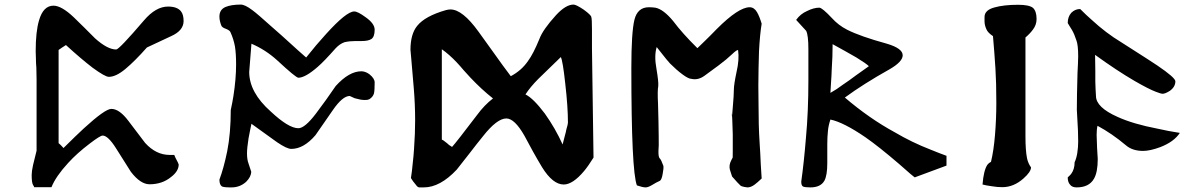

<svg xmlns="http://www.w3.org/2000/svg" viewBox="-20 -939 5230 843"><path d="M786.1 -846.7Q786.1 -804.7 731.4 -780.3Q629.9 -733.4 625 -730.5Q573.2 -671.9 531.2 -636.7Q489.3 -601.6 458 -601.6Q441.4 -601.6 386.7 -641.6Q336.9 -679.7 269.5 -741.2Q266.6 -739.3 252.9 -730.5Q238.3 -720.7 237.3 -719.7Q237.3 -584 237.3 -310.5Q246.1 -303.7 258.8 -289.1Q288.1 -317.4 309.6 -338.9Q332 -360.4 347.7 -375Q441.4 -460.9 468.8 -460.9Q503.9 -460.9 543 -409.2Q580.1 -360.4 617.2 -311.5Q665 -258.8 724.6 -258.8Q730.5 -258.8 735.4 -258.8Q741.2 -258.8 745.1 -258.8Q749 -250 750 -247.1Q764.6 -219.7 764.6 -216.8Q764.6 -187.5 731.4 -162.1Q692.4 -129.9 636.7 -129.9Q596.7 -129.9 554.7 -184.6Q524.4 -231.4 489.3 -288.1Q454.1 -343.8 430.7 -343.8Q419.9 -343.8 374 -308.6Q318.4 -266.6 279.3 -223.6Q224.6 -164.1 206.1 -117.2Q180.7 -117.2 129.9 -117.2Q129.9 -120.1 125 -127Q119.1 -136.7 119.1 -170.9Q119.1 -186.5 125 -213.9Q140.6 -277.3 140.6 -277.3Q140.6 -381.8 140.6 -589.8Q140.6 -604.5 139.6 -641.6Q137.7 -663.1 137.7 -681.6Q136.7 -699.2 136.7 -713.9Q136.7 -800.8 151.4 -849.6Q169.9 -914.1 214.8 -914.1Q250 -914.1 303.7 -863.3Q327.1 -839.8 350.6 -817.4Q374 -793.9 397.5 -770.5Q452.1 -721.7 490.2 -721.7Q502.9 -721.7 612.3 -849.6Q664.1 -910.2 717.8 -910.2Q757.8 -910.2 774.4 -889.6Q786.1 -875 786.1 -846.7Z M1625 -577.1Q1625 -542 1622.1 -529.3Q1618.2 -515.6 1606.4 -506.8Q1602.5 -502.9 1594.7 -501Q1589.8 -500 1580.1 -500Q1563.5 -500 1537.1 -507.8Q1537.1 -507.8 1515.6 -517.6Q1484.4 -517.6 1442.4 -457Q1365.2 -345.7 1365.2 -345.7Q1313.5 -285.2 1258.8 -285.2Q1239.3 -285.2 1195.3 -315.4Q1141.6 -353.5 1084 -395.5Q1081.1 -382.8 1078.1 -367.2Q1075.2 -351.6 1071.3 -332Q1064.5 -289.1 1064.5 -265.6Q1064.5 -238.3 1071.3 -220.7Q1074.2 -211.9 1077.1 -203.1Q1080.1 -194.3 1083 -185.5Q1083 -163.1 1060.5 -140.6Q1033.2 -116.2 997.1 -116.2Q994.1 -116.2 986.3 -116.2Q965.8 -116.2 955.1 -120.1Q943.4 -127 943.4 -150.4Q961.9 -199.2 977.5 -274.4Q993.2 -353.5 993.2 -456.1Q1001 -492.2 1004.9 -517.6Q1016.6 -592.8 1016.6 -656.2Q1016.6 -703.1 1011.7 -734.4Q1005.9 -766.6 992.2 -796.9Q989.3 -805.7 971.7 -812.5Q954.1 -818.4 951.2 -828.1Q943.4 -848.6 943.4 -866.2Q943.4 -896.5 969.7 -908.2Q995.1 -918.9 1037.1 -918.9Q1055.7 -918.9 1087.9 -894.5Q1109.4 -878.9 1177.7 -817.4Q1214.8 -785.2 1251 -752Q1287.1 -718.8 1324.2 -686.5Q1368.2 -742.2 1411.1 -789.1Q1501 -888.7 1535.2 -888.7Q1550.8 -888.7 1584 -864.3Q1625 -835.9 1625 -808.6Q1625 -777.3 1610.4 -767.6Q1596.7 -758.8 1568.4 -758.8Q1559.6 -758.8 1541 -758.8Q1515.6 -758.8 1493.2 -753.9Q1472.7 -747.1 1454.1 -727.5Q1402.3 -668.9 1375 -645.5Q1320.3 -597.7 1290 -597.7Q1279.3 -597.7 1196.3 -674.8Q1145.5 -720.7 1084 -747.1Q1081.1 -706.1 1074.2 -623Q1074.2 -533.2 1168.9 -449.2Q1247.1 -376 1290 -376Q1318.4 -376 1367.2 -440.4Q1388.7 -469.7 1411.1 -500Q1432.6 -530.3 1454.1 -561.5Q1512.7 -626 1566.4 -626Q1584 -626 1601.6 -613.3Q1625 -594.7 1625 -577.1Z M2585.9 -247.1Q2563.5 -210.9 2544.9 -188.5Q2495.1 -128.9 2455.1 -128.9Q2407.2 -128.9 2360.4 -204.1Q2339.8 -238.3 2320.3 -273.4Q2301.8 -308.6 2282.2 -343.8Q2239.3 -418.9 2203.1 -418.9Q2162.1 -418.9 2100.6 -340.8Q2071.3 -304.7 2043 -267.6Q2013.7 -230.5 1985.4 -194.3Q1912.1 -116.2 1840.8 -116.2Q1833 -116.2 1828.1 -116.2Q1822.3 -116.2 1821.3 -116.2Q1813.5 -116.2 1805.7 -127.9Q1798.8 -135.7 1793.9 -142.6Q1789.1 -150.4 1784.2 -157.2Q1789.1 -187.5 1792 -220.7Q1795.9 -252.9 1797.9 -286.1Q1802.7 -351.6 1802.7 -410.2Q1802.7 -479.5 1796.9 -549.8Q1782.2 -723.6 1782.2 -719.7Q1782.2 -789.1 1811.5 -825.2Q1845.7 -868.2 1937.5 -894.5Q1948.2 -897.5 1958 -897.5Q2010.7 -897.5 2081.1 -799.8Q2116.2 -751 2151.4 -702.1Q2186.5 -652.3 2222.7 -604.5Q2270.5 -629.9 2298.8 -671.9Q2321.3 -702.1 2348.6 -768.6Q2363.3 -808.6 2420.9 -872.1Q2463.9 -918.9 2498 -918.9Q2509.8 -918.9 2543 -896.5Q2575.2 -873 2576.2 -864.3Q2579.1 -856.4 2579.1 -809.6Q2579.1 -805.7 2579.1 -796.9Q2579.1 -793.9 2579.1 -785.2Q2579.1 -776.4 2579.1 -767.6Q2579.1 -758.8 2579.1 -752Q2579.1 -745.1 2579.1 -738.3Q2579.1 -731.4 2579.1 -726.6Q2581.1 -566.4 2585.9 -247.1ZM2473.6 -400.4Q2473.6 -469.7 2461.9 -571.3Q2451.2 -670.9 2442.4 -688.5Q2365.2 -613.3 2343.8 -592.8Q2308.6 -557.6 2287.1 -524.4Q2321.3 -507.8 2372.1 -440.4Q2418 -376 2450.2 -304.7Q2456.1 -326.2 2460 -342.8Q2464.8 -359.4 2466.8 -371.1Q2473.6 -393.6 2473.6 -400.4ZM2144.5 -506.8Q2093.8 -546.9 2045.9 -597.7Q2031.2 -614.3 2015.6 -630.9Q2001 -648.4 1985.4 -665Q1952.1 -700.2 1919.9 -722.7Q1919.9 -589.8 1919.9 -326.2Q1925.8 -324.2 1938.5 -313.5Q1945.3 -308.6 1951.2 -302.7Q1958 -297.9 1964.8 -293.9Q1981.4 -311.5 2074.2 -433.6Q2106.4 -477.5 2144.5 -506.8Z M3324.2 -155.3Q3305.7 -137.7 3293.9 -128.9Q3277.3 -116.2 3261.7 -116.2Q3260.7 -116.2 3248 -118.2Q3234.4 -121.1 3231.4 -124Q3220.7 -133.8 3194.3 -164.1Q3190.4 -175.8 3184.6 -194.3Q3179.7 -213.9 3190.4 -234.4Q3196.3 -247.1 3196.3 -245.1Q3197.3 -242.2 3197.3 -277.3Q3197.3 -301.8 3197.3 -348.6Q3197.3 -361.3 3195.3 -409.2Q3193.4 -458 3193.4 -434.6Q3193.4 -411.1 3197.3 -466.8Q3202.1 -521.5 3202.1 -544.9Q3202.1 -567.4 3213.9 -623Q3226.6 -677.7 3220.7 -718.8Q3215.8 -721.7 3193.4 -700.2Q3170.9 -678.7 3135.7 -652.3Q3100.6 -626 3073.2 -606.4Q3044.9 -585.9 3015.6 -592.8Q3002.9 -592.8 2976.6 -612.3Q2950.2 -631.8 2921.9 -660.2Q2905.3 -678.7 2889.6 -699.2Q2874 -719.7 2863.3 -732.4Q2851.6 -694.3 2862.3 -636.7Q2872.1 -579.1 2870.1 -560.5Q2866.2 -540 2869.1 -484.4Q2871.1 -429.7 2871.1 -406.2Q2871.1 -388.7 2872.1 -340.8Q2873 -293 2871.1 -278.3Q2870.1 -249 2877 -243.2Q2882.8 -238.3 2892.6 -210.9Q2894.5 -201.2 2889.6 -175.8Q2885.7 -151.4 2877.9 -145.5Q2862.3 -138.7 2841.8 -126Q2825.2 -116.2 2814.5 -116.2Q2801.8 -116.2 2776.4 -125Q2752 -187.5 2752 -640.6Q2752 -796.9 2765.6 -852.5Q2779.3 -907.2 2829.1 -907.2Q2842.8 -907.2 2857.4 -905.3Q2892.6 -898.4 2935.5 -846.7Q2975.6 -793 3042 -727.5Q3049.8 -735.4 3072.3 -756.8Q3094.7 -778.3 3127.9 -812.5Q3222.7 -907.2 3271.5 -907.2Q3291 -907.2 3303.7 -885.7Q3314.5 -867.2 3324.2 -835Q3316.4 -788.1 3312.5 -713.9Q3311.5 -675.8 3310.5 -637.7Q3309.6 -599.6 3309.6 -562.5Q3309.6 -517.6 3310.5 -474.6Q3311.5 -431.6 3311.5 -392.6Q3312.5 -352.5 3315.4 -308.6Q3318.4 -264.6 3320.3 -216.8Q3321.3 -192.4 3324.2 -155.3Q3324.2 -155.3 3324.2 -155.3Z M4135.7 -211.9Q4100.6 -199.2 3996.1 -160.2Q3994.1 -160.2 3926.8 -219.7Q3837.9 -295.9 3780.3 -335.9Q3683.6 -402.3 3626 -414.1Q3617.2 -387.7 3615.2 -364.3Q3612.3 -337.9 3612.3 -306.6Q3612.3 -298.8 3612.3 -288.1Q3612.3 -277.3 3612.3 -262.7Q3612.3 -249 3612.3 -238.3Q3612.3 -227.5 3612.3 -222.7Q3612.3 -168.9 3599.6 -145.5Q3583 -116.2 3538.1 -116.2Q3513.7 -116.2 3505.9 -120.1Q3498 -124 3498 -141.6Q3509.8 -225.6 3518.6 -334Q3529.3 -449.2 3529.3 -585.9Q3529.3 -605.5 3529.3 -624Q3529.3 -642.6 3529.3 -660.2Q3529.3 -676.8 3529.3 -692.4Q3529.3 -708 3529.3 -722.7Q3529.3 -785.2 3519.5 -803.7Q3493.2 -832 3475.6 -851.6Q3494.1 -877.9 3523.4 -890.6Q3552.7 -905.3 3577.1 -905.3Q3589.8 -905.3 3632.8 -859.4Q3661.1 -828.1 3699.2 -808.6Q3756.8 -779.3 3874 -747.1Q3943.4 -726.6 3943.4 -696.3Q3943.4 -668 3885.7 -634.8Q3770.5 -570.3 3689.5 -510.7Q3796.9 -418.9 3908.2 -358.4Q3984.4 -313.5 4065.4 -282.2Q4103.5 -266.6 4135.7 -254.9Q4135.7 -240.2 4135.7 -211.9ZM3794.9 -648.4Q3783.2 -660.2 3740.2 -686.5Q3696.3 -711.9 3635.7 -745.1Q3635.7 -690.4 3631.8 -633.8Q3630.9 -604.5 3628.9 -579.1Q3627 -552.7 3626 -531.2Q3654.3 -546.9 3679.7 -566.4Q3709 -585.9 3737.3 -607.4Q3765.6 -627.9 3794.9 -648.4Z M4531.2 -855.5Q4531.2 -830.1 4515.6 -809.6Q4502.9 -792 4482.4 -774.4Q4482.4 -629.9 4482.4 -340.8Q4482.4 -278.3 4489.3 -244.1Q4494.1 -221.7 4506.8 -204.1Q4506.8 -184.6 4473.6 -155.3Q4430.7 -117.2 4380.9 -117.2Q4358.4 -117.2 4335.9 -121.1Q4307.6 -125 4293.9 -128.9Q4298.8 -191.4 4315.4 -215.8Q4321.3 -223.6 4331.1 -228.5Q4342.8 -276.4 4348.6 -345.7Q4354.5 -416 4354.5 -488.3Q4354.5 -577.1 4350.6 -637.7Q4348.6 -671.9 4345.7 -708Q4342.8 -743.2 4339.8 -780.3Q4316.4 -795.9 4310.5 -811.5Q4302.7 -829.1 4302.7 -845.7Q4302.7 -854.5 4302.7 -858.4Q4302.7 -863.3 4302.7 -864.3Q4302.7 -894.5 4345.7 -906.2Q4386.7 -918 4450.2 -918Q4499 -918 4515.6 -904.3Q4531.2 -889.6 4531.2 -855.5Z M5160.2 -355.5Q5134.8 -316.4 5074.2 -293Q5029.3 -276.4 4999 -276.4Q4952.1 -276.4 4923.8 -300.8Q4862.3 -352.5 4798.8 -386.7Q4794.9 -371.1 4794.9 -346.7Q4794.9 -331.1 4796.9 -289.1Q4799.8 -245.1 4799.8 -241.2Q4799.8 -182.6 4783.2 -154.3Q4761.7 -116.2 4707 -116.2Q4686.5 -116.2 4677.7 -128.9Q4668 -139.6 4668 -160.2Q4676.8 -168 4682.6 -174.8Q4698.2 -195.3 4698.2 -226.6Q4706.1 -243.2 4710 -267.6Q4713.9 -293 4713.9 -317.4Q4713.9 -342.8 4712.9 -366.2Q4708 -450.2 4708 -457Q4708 -515.6 4710.9 -618.2Q4711.9 -640.6 4712.9 -659.2Q4713.9 -676.8 4713.9 -691.4Q4713.9 -741.2 4706.1 -761.7Q4697.3 -789.1 4686.5 -807.6Q4681.6 -815.4 4676.8 -823.2Q4671.9 -831.1 4668 -837.9Q4668 -865.2 4683.6 -882.8Q4700.2 -899.4 4722.7 -899.4Q4752 -870.1 4772.5 -852.5Q4835.9 -793.9 4902.3 -753.9Q5044.9 -663.1 5061.5 -651.4Q5140.6 -597.7 5140.6 -582Q5140.6 -557.6 5116.2 -540Q5095.7 -527.3 5085 -527.3Q5077.1 -527.3 5054.7 -536.1Q5023.4 -547.9 4960.9 -584Q4883.8 -628.9 4788.1 -698.2Q4788.1 -656.2 4789.1 -627Q4789.1 -597.7 4789.1 -581.1Q4790 -545.9 4792 -517.6Q4792 -467.8 4886.7 -425.8Q4955.1 -394.5 5062.5 -374Q5109.4 -363.3 5160.2 -355.5Q5160.2 -355.5 5160.2 -355.5Z"/></svg>

Font: Tolkien Dwarf Runes
Style: Regular
Weight: 400
Version: Regular